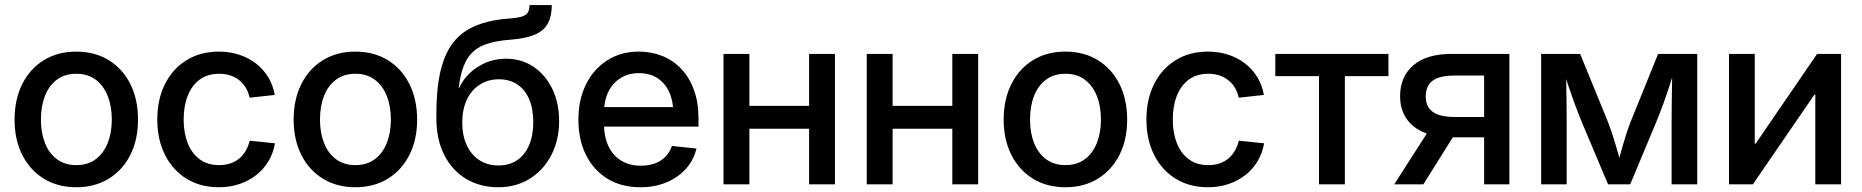

<svg xmlns="http://www.w3.org/2000/svg" viewBox="-20 -748 7554 779"><path d="M289.6 11.7Q214.4 11.7 158 -22.9Q101.6 -57.6 70.3 -119.4Q39.1 -181.2 39.1 -262.7Q39.1 -344.7 70.3 -407Q101.6 -469.2 158 -503.9Q214.4 -538.6 289.6 -538.6Q364.7 -538.6 421.1 -503.9Q477.5 -469.2 508.8 -407Q540 -344.7 540 -262.7Q540 -181.2 508.8 -119.4Q477.5 -57.6 421.1 -22.9Q364.7 11.7 289.6 11.7ZM289.6 -78.1Q336.4 -78.1 368.4 -102.1Q400.4 -126 417 -167.7Q433.6 -209.5 433.6 -262.7Q433.6 -316.9 417 -358.6Q400.4 -400.4 368.4 -424.6Q336.4 -448.7 289.6 -448.7Q243.2 -448.7 210.9 -424.8Q178.7 -400.9 162.4 -358.9Q146 -316.9 146 -262.7Q146 -209.5 162.4 -167.7Q178.7 -126 210.9 -102.1Q243.2 -78.1 289.6 -78.1Z M868.2 11.7Q793 11.7 736.8 -22.9Q680.7 -57.6 649.4 -119.6Q618.2 -181.6 618.2 -262.7Q618.2 -344.7 649.4 -407Q680.7 -469.2 736.8 -503.9Q793 -538.6 868.2 -538.6Q912.6 -538.6 950.9 -525.9Q989.3 -513.2 1019 -490Q1048.8 -466.8 1068.4 -434.6Q1087.9 -402.3 1094.7 -362.8L992.7 -351.6Q988.3 -373 977.8 -390.9Q967.3 -408.7 951.7 -421.6Q936 -434.6 915.3 -441.7Q894.5 -448.7 868.7 -448.7Q821.8 -448.7 789.8 -424.8Q757.8 -400.9 741.5 -358.9Q725.1 -316.9 725.1 -262.7Q725.1 -209.5 741.5 -167.7Q757.8 -126 789.8 -102.1Q821.8 -78.1 868.7 -78.1Q894.5 -78.1 915.3 -85.2Q936 -92.3 951.4 -105.5Q966.8 -118.7 977.3 -137Q987.8 -155.3 993.2 -177.2L1095.7 -166.5Q1088.9 -127 1069.3 -94.2Q1049.8 -61.5 1019.8 -37.8Q989.7 -14.2 951.2 -1.2Q912.6 11.7 868.2 11.7Z M1421.9 11.7Q1346.7 11.7 1290.3 -22.9Q1233.9 -57.6 1202.6 -119.4Q1171.4 -181.2 1171.4 -262.7Q1171.4 -344.7 1202.6 -407Q1233.9 -469.2 1290.3 -503.9Q1346.7 -538.6 1421.9 -538.6Q1497.1 -538.6 1553.5 -503.9Q1609.9 -469.2 1641.1 -407Q1672.4 -344.7 1672.4 -262.7Q1672.4 -181.2 1641.1 -119.4Q1609.9 -57.6 1553.5 -22.9Q1497.1 11.7 1421.9 11.7ZM1421.9 -78.1Q1468.8 -78.1 1500.7 -102.1Q1532.7 -126 1549.3 -167.7Q1565.9 -209.5 1565.9 -262.7Q1565.9 -316.9 1549.3 -358.6Q1532.7 -400.4 1500.7 -424.6Q1468.8 -448.7 1421.9 -448.7Q1375.5 -448.7 1343.3 -424.8Q1311 -400.9 1294.7 -358.9Q1278.3 -316.9 1278.3 -262.7Q1278.3 -209.5 1294.7 -167.7Q1311 -126 1343.3 -102.1Q1375.5 -78.1 1421.9 -78.1Z M2001.5 11.7Q1928.7 11.7 1872.1 -21.7Q1815.4 -55.2 1783 -118.2Q1750.5 -181.2 1750.5 -268.6V-286.1Q1750.5 -363.8 1760.3 -424.3Q1770 -484.9 1791 -529.8Q1812 -574.7 1846.9 -605Q1881.8 -635.3 1932.4 -652.1Q1982.9 -668.9 2050.8 -673.3Q2083 -675.8 2099.6 -681.6Q2116.2 -687.5 2122.3 -698.5Q2128.4 -709.5 2128.4 -727.5H2218.8Q2218.8 -683.1 2203.1 -653.6Q2187.5 -624 2151.6 -608.2Q2115.7 -592.3 2055.7 -587.4Q1983.9 -582.5 1939.7 -563.7Q1895.5 -544.9 1872.6 -503.9Q1849.6 -462.9 1840.8 -390.6H1842.3Q1857.9 -424.3 1885.7 -451.2Q1913.6 -478 1951.2 -493.9Q1988.8 -509.8 2032.7 -509.8Q2095.7 -509.8 2144.3 -477.3Q2192.9 -444.8 2220.7 -387.7Q2248.5 -330.6 2248.5 -257.3Q2248.5 -179.7 2217 -118.9Q2185.5 -58.1 2129.9 -23.2Q2074.2 11.7 2001.5 11.7ZM2002.4 -76.7Q2046.4 -76.7 2077.9 -97.9Q2109.4 -119.1 2126.5 -158.7Q2143.6 -198.2 2143.6 -252.4Q2143.6 -306.6 2127 -345.5Q2110.4 -384.3 2079.1 -405.3Q2047.9 -426.3 2003.9 -426.3Q1960 -426.3 1926.3 -404.5Q1892.6 -382.8 1874 -343.3Q1855.5 -303.7 1855.5 -250.5Q1855.5 -198.7 1873.5 -159.4Q1891.6 -120.1 1924.6 -98.4Q1957.5 -76.7 2002.4 -76.7Z M2579.1 11.7Q2500.5 11.7 2444.1 -23.2Q2387.7 -58.1 2357.2 -119.9Q2326.7 -181.6 2326.7 -262.2Q2326.7 -343.3 2357.4 -405.5Q2388.2 -467.8 2443.6 -503.2Q2499 -538.6 2571.8 -538.6Q2623 -538.6 2667 -521Q2710.9 -503.4 2743.9 -468.8Q2776.9 -434.1 2795.4 -383.5Q2814 -333 2814 -267.1V-234.4H2378.9V-313.5H2759.3L2711.9 -288.6Q2711.9 -337.4 2695.3 -374Q2678.7 -410.6 2647.7 -430.9Q2616.7 -451.2 2572.3 -451.2Q2528.8 -451.2 2497.1 -430.9Q2465.3 -410.6 2448 -375Q2430.7 -339.4 2430.7 -293.5V-244.6Q2430.7 -192.9 2448.7 -154.8Q2466.8 -116.7 2500.5 -96.2Q2534.2 -75.7 2580.1 -75.7Q2612.3 -75.7 2637.7 -85.2Q2663.1 -94.7 2680.4 -112.8Q2697.8 -130.9 2706.1 -155.8L2805.7 -145.5Q2794.9 -98.6 2763.4 -63.5Q2731.9 -28.3 2684.6 -8.3Q2637.2 11.7 2579.1 11.7Z M3289.1 -318.4V-225.6H2993.7V-318.4ZM3020.5 -529.3V0H2915.5V-529.3ZM3367.7 -529.3V0H3262.7V-529.3Z M3870.1 -318.4V-225.6H3574.7V-318.4ZM3601.6 -529.3V0H3496.6V-529.3ZM3948.7 -529.3V0H3843.8V-529.3Z M4302.7 11.7Q4227.5 11.7 4171.1 -22.9Q4114.7 -57.6 4083.5 -119.4Q4052.2 -181.2 4052.2 -262.7Q4052.2 -344.7 4083.5 -407Q4114.7 -469.2 4171.1 -503.9Q4227.5 -538.6 4302.7 -538.6Q4377.9 -538.6 4434.3 -503.9Q4490.7 -469.2 4522 -407Q4553.2 -344.7 4553.2 -262.7Q4553.2 -181.2 4522 -119.4Q4490.7 -57.6 4434.3 -22.9Q4377.9 11.7 4302.7 11.7ZM4302.7 -78.1Q4349.6 -78.1 4381.6 -102.1Q4413.6 -126 4430.2 -167.7Q4446.8 -209.5 4446.8 -262.7Q4446.8 -316.9 4430.2 -358.6Q4413.6 -400.4 4381.6 -424.6Q4349.6 -448.7 4302.7 -448.7Q4256.3 -448.7 4224.1 -424.8Q4191.9 -400.9 4175.5 -358.9Q4159.2 -316.9 4159.2 -262.7Q4159.2 -209.5 4175.5 -167.7Q4191.9 -126 4224.1 -102.1Q4256.3 -78.1 4302.7 -78.1Z M4881.3 11.7Q4806.2 11.7 4750 -22.9Q4693.8 -57.6 4662.6 -119.6Q4631.3 -181.6 4631.3 -262.7Q4631.3 -344.7 4662.6 -407Q4693.8 -469.2 4750 -503.9Q4806.2 -538.6 4881.3 -538.6Q4925.8 -538.6 4964.1 -525.9Q5002.4 -513.2 5032.2 -490Q5062 -466.8 5081.5 -434.6Q5101.1 -402.3 5107.9 -362.8L5005.9 -351.6Q5001.5 -373 4991 -390.9Q4980.5 -408.7 4964.8 -421.6Q4949.2 -434.6 4928.5 -441.7Q4907.7 -448.7 4881.8 -448.7Q4835 -448.7 4803 -424.8Q4771 -400.9 4754.6 -358.9Q4738.3 -316.9 4738.3 -262.7Q4738.3 -209.5 4754.6 -167.7Q4771 -126 4803 -102.1Q4835 -78.1 4881.8 -78.1Q4907.7 -78.1 4928.5 -85.2Q4949.2 -92.3 4964.6 -105.5Q4980 -118.7 4990.5 -137Q5001 -155.3 5006.3 -177.2L5108.9 -166.5Q5102.1 -127 5082.5 -94.2Q5063 -61.5 5033 -37.8Q5002.9 -14.2 4964.4 -1.2Q4925.8 11.7 4881.3 11.7Z M5331.5 0V-439H5154.3V-529.3H5613.3V-439H5436.5V0Z M6104 0H6001.5V-441.4H5881.3Q5820.3 -441.4 5792.5 -420.4Q5764.6 -399.4 5764.6 -356.9Q5764.6 -314.9 5793 -294.2Q5821.3 -273.4 5882.8 -273.4H6044.9V-190.9H5873Q5770 -190.9 5715.3 -235.4Q5660.6 -279.8 5660.6 -357.4Q5660.6 -437 5714.4 -483.2Q5768.1 -529.3 5870.1 -529.3H6104ZM5754.9 0H5636.7L5789.6 -238.3H5904.3Z M6232.9 0V-529.3H6391.1L6503.9 -253.4Q6513.2 -229.5 6520.8 -206.3Q6528.3 -183.1 6535.2 -160.2Q6542 -137.2 6547.9 -115.5Q6553.7 -93.8 6559.6 -73.2H6540.5Q6546.4 -93.3 6552.2 -115Q6558.1 -136.7 6564.7 -159.7Q6571.3 -182.6 6578.9 -206.1Q6586.4 -229.5 6595.7 -253.4L6707.5 -529.3H6866.2V0H6762.2V-248.5Q6762.2 -279.8 6762.5 -308.6Q6762.7 -337.4 6763.2 -365.5Q6763.7 -393.6 6764.2 -421.9Q6764.6 -450.2 6765.1 -479H6778.8Q6766.6 -439 6754.4 -401.9Q6742.2 -364.7 6728.8 -327.4Q6715.3 -290 6698.2 -249L6594.2 0H6504.4L6399.4 -249Q6382.3 -290 6368.7 -327.4Q6355 -364.7 6342.5 -402.1Q6330.1 -439.5 6317.9 -479H6333.5Q6334 -451.7 6334.5 -423.8Q6335 -396 6335.4 -367.7Q6335.9 -339.4 6336.2 -309.6Q6336.4 -279.8 6336.4 -248.5V0Z M7449.7 0H7345.2V-364.3H7341.8L7091.8 0H6995.1V-529.3H7099.6V-165H7103L7352.5 -529.3H7449.7Z"/></svg>

Font: Inter 24pt Medium
Style: Regular
Weight: 500
Designer: Rasmus Andersson
Foundry: rsms
Version: Version 4.001;git-66647c0bb